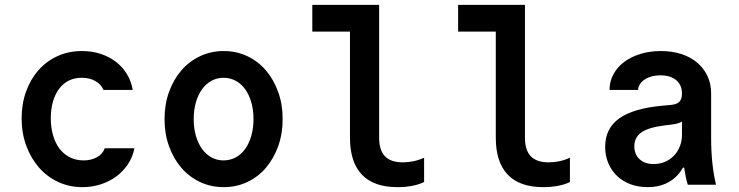

<svg xmlns="http://www.w3.org/2000/svg" viewBox="-20 -760 3040 790"><path d="M411 -150Q403 -127 379.5 -113.5Q356 -100 324 -100Q293 -100 268 -112.5Q243 -125 225.5 -147.5Q208 -170 198.5 -202.5Q189 -235 189 -274Q189 -312 198 -342.5Q207 -373 223.5 -395Q240 -417 263.5 -428.5Q287 -440 317 -440Q349 -440 372.5 -426.5Q396 -413 406 -390H526Q520 -426 502 -455.5Q484 -485 456.5 -506Q429 -527 393.5 -538.5Q358 -550 317 -550Q263 -550 217.5 -529.5Q172 -509 139 -472Q106 -435 87.5 -384Q69 -333 69 -273Q69 -212 88 -160.5Q107 -109 140 -71Q173 -33 219 -11.5Q265 10 319 10Q359 10 394.5 -1.5Q430 -13 458.5 -34Q487 -55 506.5 -84.5Q526 -114 533 -150Z M900.4 10Q953 10 997.5 -11Q1042 -32 1074 -69.5Q1106 -107 1124.5 -158.2Q1143 -209.4 1143 -270Q1143 -330.6 1124.5 -381.8Q1106 -433 1074 -470.5Q1042 -508 997.4 -529Q952.9 -550 900.4 -550Q848 -550 803.2 -528.8Q758.3 -507.6 726.2 -470.3Q694 -433 675.5 -381.8Q657 -330.6 657 -270Q657 -209.4 675.5 -158.2Q694 -107 726.1 -69.7Q758.2 -32.4 803 -11.2Q847.7 10 900.4 10ZM899.6 -100Q872.9 -100 850.2 -112.4Q827.5 -124.8 811.2 -147.4Q795 -170 786 -201.2Q777 -232.4 777 -270Q777 -307.6 786 -338.8Q795 -370 811.2 -392.6Q827.5 -415.2 850.2 -427.6Q872.9 -440 899.6 -440Q927 -440 950 -427.5Q973 -415 989.1 -392.5Q1005.1 -369.9 1014.1 -338.7Q1023 -307.6 1023 -270Q1023 -232.4 1014.1 -201.3Q1005.1 -170.1 989.1 -147.5Q973 -125 950 -112.5Q927 -100 899.6 -100Z M1540 -193V-740H1265V-630H1420V-193Q1420 -93 1469 -41.5Q1518 10 1615 10Q1646 10 1674 5Q1702 0 1725 -11V-111Q1703 -101 1681 -96.5Q1659 -92 1638 -92Q1588 -92 1564 -117Q1540 -142 1540 -193Z M2140 -193V-740H1865V-630H2020V-193Q2020 -93 2069 -41.5Q2118 10 2215 10Q2246 10 2274 5Q2302 0 2325 -11V-111Q2303 -101 2281 -96.5Q2259 -92 2238 -92Q2188 -92 2164 -117Q2140 -142 2140 -193Z M2786 -375Q2786 -352 2775 -341Q2764 -330 2738 -328L2705 -325Q2585 -314 2527.5 -272.5Q2470 -231 2470 -156Q2470 -119 2483 -88.5Q2496 -58 2519 -36Q2542 -14 2574 -2Q2606 10 2645 10Q2686 10 2718 -4Q2750 -18 2772 -44Q2794 -70 2806 -107.5Q2818 -145 2818 -193L2765 -70H2795Q2798 -50 2801.5 -32.5Q2805 -15 2810 0H2926Q2916 -42 2911 -90Q2906 -138 2906 -193V-376Q2906 -415 2891 -447Q2876 -479 2849 -502Q2822 -525 2784 -537.5Q2746 -550 2699 -550Q2653 -550 2614.5 -538Q2576 -526 2548 -505Q2520 -484 2504 -454.5Q2488 -425 2488 -390H2605Q2608 -417 2633.5 -433.5Q2659 -450 2697 -450Q2739 -450 2762.5 -430Q2786 -410 2786 -375ZM2786 -292V-204Q2786 -179 2777 -157Q2768 -135 2752.5 -119Q2737 -103 2715.5 -94Q2694 -85 2670 -85Q2633 -85 2611.5 -105Q2590 -125 2590 -158Q2590 -195 2619.5 -215.5Q2649 -236 2715 -244L2747 -248Q2789 -253 2808 -278.5Q2827 -304 2827 -352Z"/></svg>

Font: CommitMonoV142 ExtLt
Style: Regular
Weight: 200
Monospace: yes
Designer: Eigil Nikolajsen
Foundry: Eigil Nikolajsen
Version: Version 1.142